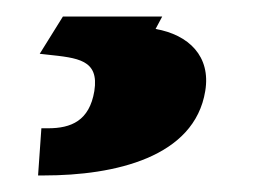

<svg xmlns="http://www.w3.org/2000/svg" viewBox="-20 -6 307 232"><path d="M28 59 37 60C74 64 100 66 94 104C88 140 66 149 38 149H30L26 206H33C119 206 215 184 228 104C235 62 208 36 168 29L176 14H56Z"/></svg>

Font: Aerodynamic
Style: BdObl
Weight: 500
Designer: Google
Version: Version 2.000980; 2014